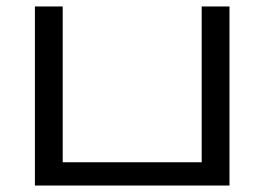

<svg xmlns="http://www.w3.org/2000/svg" viewBox="-20 -574 818 594"><path d="M88 0V-554H174V-72H604V-554H690V0Z"/></svg>

Font: ltamil25
Style: Book
Weight: 400
Designer: Jelle Bosma - Monotype Design Team
Foundry: Monotype Imaging Inc.
Version: Version 2.003